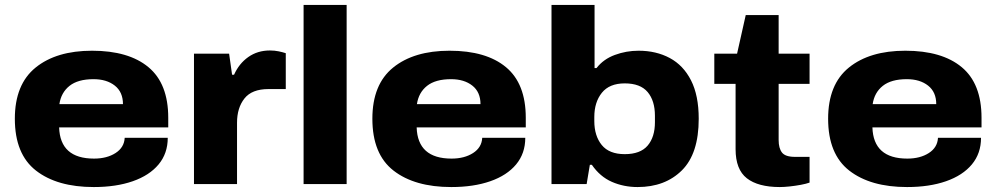

<svg xmlns="http://www.w3.org/2000/svg" viewBox="-20 -744 4027 776"><path d="M359 12Q211 12 125.5 -54.5Q40 -121 40 -264Q40 -403 124 -471Q208 -539 352 -539Q500 -539 580 -472.5Q660 -406 660 -268V-229H219Q223 -103 360 -103Q412 -103 447 -125.5Q482 -148 484 -187H658Q658 -124 621 -79.5Q584 -35 516.5 -11.5Q449 12 359 12ZM220 -323H477Q477 -372 444 -398Q411 -424 358 -424Q295 -424 261 -397Q227 -370 220 -323Z M764 0V-527H906L918 -442H926Q946 -487 983.5 -513.5Q1021 -540 1071 -540Q1090 -540 1106.5 -536.5Q1123 -533 1135 -529V-384H1065Q998 -384 968 -346Q938 -308 938 -248V0Z M1207 0V-724H1381V0Z M1804 12Q1656 12 1570.5 -54.5Q1485 -121 1485 -264Q1485 -403 1569 -471Q1653 -539 1797 -539Q1945 -539 2025 -472.5Q2105 -406 2105 -268V-229H1664Q1668 -103 1805 -103Q1857 -103 1892 -125.5Q1927 -148 1929 -187H2103Q2103 -124 2066 -79.5Q2029 -35 1961.5 -11.5Q1894 12 1804 12ZM1665 -323H1922Q1922 -372 1889 -398Q1856 -424 1803 -424Q1740 -424 1706 -397Q1672 -370 1665 -323Z M2557 12Q2501 12 2453 -9Q2405 -30 2372 -78H2364L2351 0H2209V-724H2383V-469H2391Q2419 -505 2465 -522Q2511 -539 2561 -539Q2632 -539 2687 -509.5Q2742 -480 2773 -419Q2804 -358 2804 -264Q2804 -123 2736 -55.5Q2668 12 2557 12ZM2505 -121Q2568 -121 2597.5 -155.5Q2627 -190 2627 -250V-276Q2627 -337 2597.5 -372Q2568 -407 2505 -407Q2443 -407 2412.5 -369Q2382 -331 2382 -271V-255Q2382 -195 2412 -158Q2442 -121 2505 -121Z M3132 12Q3044 12 2998.5 -23.5Q2953 -59 2953 -141V-405H2867V-527H2959L2994 -683H3127V-527H3252V-405H3127V-178Q3127 -145 3140.5 -127.5Q3154 -110 3193 -110H3252V-6Q3238 -1 3216.5 3Q3195 7 3172 9.5Q3149 12 3132 12Z M3646 12Q3498 12 3412.5 -54.5Q3327 -121 3327 -264Q3327 -403 3411 -471Q3495 -539 3639 -539Q3787 -539 3867 -472.5Q3947 -406 3947 -268V-229H3506Q3510 -103 3647 -103Q3699 -103 3734 -125.5Q3769 -148 3771 -187H3945Q3945 -124 3908 -79.5Q3871 -35 3803.5 -11.5Q3736 12 3646 12ZM3507 -323H3764Q3764 -372 3731 -398Q3698 -424 3645 -424Q3582 -424 3548 -397Q3514 -370 3507 -323Z"/></svg>

Font: Archivo SemiExpanded ExtraBold
Style: Regular
Weight: 800
Width: 6
Designer: Hector Gatti
Foundry: Omnibus-Type
Version: Version 2.001; ttfautohint (v1.8.3)